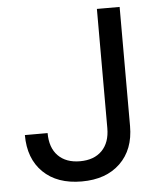

<svg xmlns="http://www.w3.org/2000/svg" viewBox="-53 -776 706 833"><g transform="rotate(-5 300.0 -360.0)"><path d="M270 10Q163 10 102 -49.5Q41 -109 41 -212H140Q140 -148 174.5 -113Q209 -78 270 -78Q331 -78 365.5 -113Q400 -148 400 -211V-730H499V-211Q499 -109 437.5 -49.5Q376 10 270 10Z"/></g></svg>

Font: JetBrainsMono NFM Medium
Style: Regular
Weight: 500
Monospace: yes
Designer: Philipp Nurullin, Konstantin Bulenkov
Foundry: JetBrains
Version: Version 2.304; ttfautohint (v1.8.4.7-5d5b);Nerd Fonts 3.3.0